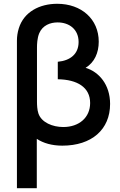

<svg xmlns="http://www.w3.org/2000/svg" viewBox="-20 -755 632 1015"><path d="M69.5 -540V240H174.5V-21C209.5 2 255 15 309.5 15C464.5 15 562 -70 562 -205.5C562 -308.5 502.5 -375.5 432.5 -396.5C479.5 -425 502 -476 502 -534.5C502 -654 410.5 -735 282.5 -735C189.5 -735 106.5 -692.5 79.5 -605.5C72.5 -583 69.5 -561.5 69.5 -540ZM175.5 -218V-502.5C175.5 -520.5 176.5 -553.5 187.5 -579.5C205.5 -621.5 246 -636.5 284.5 -636.5C347 -636.5 395.5 -599 395.5 -533C395.5 -469.5 351.5 -434.5 285.5 -428.5V-336C388.5 -334.5 456.5 -293.5 456.5 -210.5C456.5 -133.5 398 -83.5 314.5 -83.5C258 -83.5 199 -107.5 183 -155.5C176.5 -174 175.5 -201.5 175.5 -218Z"/></svg>

Font: Eudonet SemiBold
Style: Regular
Weight: 600
Designer: Mikhail Sharanda
Foundry: Mikhail Sharanda
Version: Version 4.503;Glyphs 3.1.2 (3151)